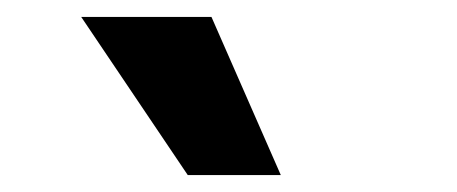

<svg xmlns="http://www.w3.org/2000/svg" viewBox="-20 -775 540 227"><path d="M202 -568 76 -755H230L312 -568Z"/></svg>

Font: Nunito Sans 7pt Condensed ExtraBold
Style: Regular
Weight: 800
Width: 3
Designer: Vernon Adams
Foundry: Vernon Adams
Version: Version 3.101;gftools[0.9.27]